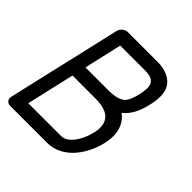

<svg xmlns="http://www.w3.org/2000/svg" viewBox="-171 -771 902 902"><g transform="rotate(45 280.0 -320.0)"><path d="M175 -638H370Q415 -638 445 -622Q475 -606 487 -579Q504 -540 488 -471Q472 -400 438 -365Q431 -356 421 -349Q442 -334 453 -314Q482 -266 465 -193Q449 -125 410 -75Q386 -43 350.5 -22.5Q315 -2 275 -2H28Q13 -2 5.5 -12Q-2 -22 1 -36Q71 -339 71 -339Q71 -342 71.5 -345Q72 -348 74 -351L132 -603Q135 -618 147.5 -628Q160 -638 175 -638ZM193 -568 150 -380Q301 -380 301 -380Q302 -380 303 -380Q367 -380 391 -405Q407 -422 418.5 -470.5Q430 -519 420 -541Q414 -554 400 -561Q386 -568 354 -568ZM286 -310Q286 -310 285 -310H134L79 -71H291Q313 -71 327.5 -80Q342 -89 357 -108Q383 -143 395 -193Q406 -241 389 -270Q366 -310 286 -310Z"/></g></svg>

Font: Brass Mono
Style: Italic
Weight: 400
Italic angle: -13°
Monospace: yes
Version: Version 1.100; ttfautohint (v1.8.3) -l 8 -r 50 -G 200 -x 14 